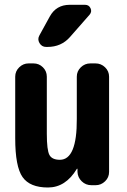

<svg xmlns="http://www.w3.org/2000/svg" viewBox="-20 -790 540 819"><path d="M387.7 -519.5Q411.1 -519.5 428.2 -502.9Q445.3 -486.3 445.3 -462.9V-56.6Q445.3 -33.2 428.2 -16.6Q411.1 0 387.7 0H370.1Q345.7 0 328.6 -16.6Q311.5 -33.2 310.5 -56.6V-69.3Q310.5 -70.3 309.6 -70.3Q307.6 -70.3 307.6 -69.3Q259.8 9.8 184.6 9.8Q107.4 9.8 76.2 -34.7Q44.9 -79.1 44.9 -200.2V-462.9Q44.9 -486.3 62 -502.9Q79.1 -519.5 101.6 -519.5H123Q146.5 -519.5 163.1 -502.9Q179.7 -486.3 179.7 -462.9V-219.7Q179.7 -149.4 190.9 -128.9Q202.1 -108.4 235.4 -108.4Q308.6 -108.4 307.6 -283.2V-462.9Q307.6 -486.3 324.7 -502.9Q341.8 -519.5 365.2 -519.5ZM277.3 -769.5H342.8Q359.4 -769.5 366.2 -754.9Q373 -740.2 362.3 -727.5L278.3 -631.8Q241.2 -589.8 182.6 -589.8H176.8Q158.2 -589.8 148.4 -606.4Q138.7 -623 148.4 -639.6L192.4 -719.7Q219.7 -769.5 277.3 -769.5Z"/></svg>

Font: Rounded Mgen+ 1m bold
Style: Bold
Weight: 700
Designer: [Source Han Sans]
Ryoko NISHIZUKA  (kana & ideographs); Paul D. Hunt (Latin, Greek & Cyrillic); Wenlong ZHANG  (bopomofo
Version: Version 1.059.20150602